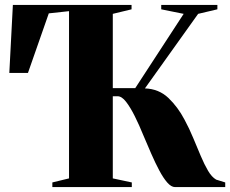

<svg xmlns="http://www.w3.org/2000/svg" viewBox="-20 -763 939 783"><path d="M193.5 0V-19L261.5 -35.5V-717.5L179 -708.5L94 -465.5H18L32.5 -743H516.5V-725L440 -706.5V-403.5H531.5L729 -706.5L637.5 -725V-743H866.5V-725L788 -706.5L571 -402.5Q628 -400.5 666.8 -363.5Q705.5 -326.5 732.5 -275Q752 -239 768 -200.2Q784 -161.5 798.8 -126.8Q813.5 -92 828.5 -66.5Q843.5 -41 861.5 -30.5L898.5 -19V0H694Q678.5 0 662.2 -18.5Q646 -37 629.5 -68Q613 -99 596.8 -136.2Q580.5 -173.5 564.5 -211.5Q547.5 -253.5 529.5 -289.5Q511.5 -325.5 494 -348Q476.5 -370.5 459.5 -370.5H440V-35.5L517.5 -19V0Z"/></svg>

Font: Merriweather 144pt ExtraBold
Style: Regular
Weight: 800
Version: Version 2.100